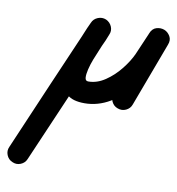

<svg xmlns="http://www.w3.org/2000/svg" viewBox="-222 -378 722 782"><g transform="rotate(10 139.0 13.0)"><path d="M-120 332Q-137 325 -144 307.5Q-151 290 -143 273Q-84 134 -24 -4.5Q36 -143 96 -282Q96 -282 96 -282Q96 -282 96 -282Q103 -299 120.5 -306Q138 -313 155 -306Q172 -298 179 -281Q186 -264 178 -247Q119 -108 59 31Q-1 170 -61 309Q-68 326 -85.5 333Q-103 340 -120 332ZM155 -306Q172 -298 179 -281Q186 -264 178 -247Q173 -234 168 -222Q163 -210 157 -198Q155 -192 147.5 -175Q140 -158 131.5 -136Q123 -114 118 -93Q113 -72 114 -58.5Q115 -45 127 -45Q163 -45 197 -68Q231 -91 257.5 -124.5Q284 -158 298 -189Q298 -189 298 -189Q298 -189 298 -189Q308 -212 318 -235.5Q328 -259 338 -282Q346 -302 363 -307Q380 -312 396 -306Q411 -300 420 -284.5Q429 -269 421 -249Q396 -183 371.5 -116.5Q347 -50 322 16Q322 16 322 16Q322 16 322 16Q316 33 299 41Q282 49 264 42Q247 36 239 19Q231 2 238 -16Q263 -82 287.5 -148Q312 -214 337 -280Q345 -301 362 -306Q379 -311 395 -304Q411 -298 420 -282.5Q429 -267 420 -247Q410 -223 400 -200Q390 -177 380 -153Q380 -153 380 -153Q380 -153 380 -153Q380 -153 380 -153Q380 -153 380 -153Q360 -105 321 -59.5Q282 -14 232 15.5Q182 45 127 45Q78 45 55.5 24.5Q33 4 28.5 -29Q24 -62 31.5 -100Q39 -138 51.5 -173.5Q64 -209 75 -234Q80 -246 85 -258Q90 -270 96 -282Q103 -299 120.5 -306Q138 -313 155 -306Z"/></g></svg>

Font: FRB American Cursive Black
Style: Bold Italic
Weight: 900
Italic angle: -25°
Version: Version 2.0;Modular Font Editor K font №1